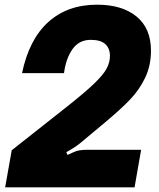

<svg xmlns="http://www.w3.org/2000/svg" viewBox="-20 -799 680 819"><path d="M2 0 30 -158 258 -338Q338 -401 378.5 -439.5Q419 -478 434 -505Q449 -532 449 -561Q449 -592 429.5 -610.5Q410 -629 367 -629Q317 -629 289 -589Q261 -549 253 -487H74Q104 -631 186 -705Q268 -779 394 -779Q501 -779 562.5 -728.5Q624 -678 624 -583Q624 -519 599 -467Q574 -415 533.5 -373Q493 -331 427 -276L324 -190Q300 -170 263 -150L268 -138Q273 -140 288.5 -147.5Q304 -155 318 -157.5Q332 -160 350 -160H582L554 0Z"/></svg>

Font: Open Sauce Sans Black Italic
Style: Regular
Weight: 900
Italic angle: -10°
Designer: Alfredo Marco Pradil
Foundry: Creative Sauce Fz LLC
Version: Version 1.477